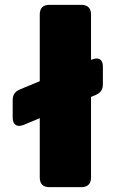

<svg xmlns="http://www.w3.org/2000/svg" viewBox="-20 -770 476 790"><path d="M143.6 -710.9V-436L62.5 -402.3C40.5 -393.1 32.2 -378.9 32.2 -356.9V-286.6C32.2 -257.3 49.3 -244.6 77.6 -256.3L143.6 -283.7V-39.1C143.6 -13.7 157.2 0 182.6 0H315.4C340.8 0 354.5 -13.7 354.5 -39.1V-371.1L373 -378.9C395 -388.2 403.3 -402.3 403.3 -424.3V-497.1C403.3 -524.9 386.2 -536.6 357.9 -524.9L354.5 -523.4V-710.9C354.5 -736.3 340.8 -750 315.4 -750H182.6C157.2 -750 143.6 -736.3 143.6 -710.9Z"/></svg>

Font: Gyrotrope Black
Style: Regular
Weight: 900
Designer: David Moles
Version: Version 1.003;Glyphs 3.3.1 (3343)